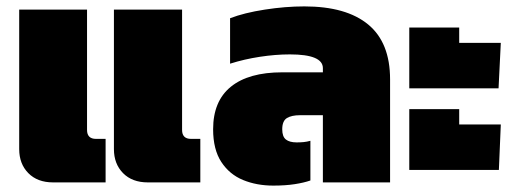

<svg xmlns="http://www.w3.org/2000/svg" viewBox="-20 -570 1605 600"><path d="M442 0Q393 0 364.5 -29Q336 -58 336 -104V-540H549V-164Q549 -136 577 -136H606V0ZM146 0Q97 0 68.5 -29Q40 -58 40 -104V-540H252V-164Q252 -136 280 -136H310V0Z M834 10Q782 10 739.5 -7.5Q697 -25 671.5 -64Q646 -103 646 -166Q646 -254 701.5 -299Q757 -344 862 -344H989V-357Q989 -400 886 -400Q841 -400 792 -392.5Q743 -385 699 -371V-513Q743 -530 807.5 -540Q872 -550 931 -550Q1062 -550 1130.5 -493.5Q1199 -437 1199 -322V0H989V-210H918Q891 -210 876.5 -201Q862 -192 862 -166Q862 -143 873.5 -134Q885 -125 907 -125Q919 -125 929 -126Q939 -127 950 -130V-6Q930 1 901 5.5Q872 10 834 10Z M1259 -294V-484H1415V-436H1545L1538 -294ZM1259 -39V-229H1415V-181H1545L1539 -39Z"/></svg>

Font: Kanit ExtraBold
Style: Regular
Weight: 800
Designer: Katatrad Team
Foundry: CadsonDemak
Version: Version 2.000; ttfautohint (v1.8.3)